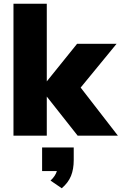

<svg xmlns="http://www.w3.org/2000/svg" viewBox="-20 -725 650 1026"><path d="M610 0H395L230 -209V0H52V-705H230V-290L392 -491H603L411 -257ZM374 63V130Q374 179 359.5 215Q345 251 310 281L250 240Q276 216 284 189H205V63Z"/></svg>

Font: wassup Sans
Style: Black
Weight: 900
Version: Version 2.001